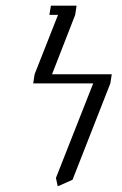

<svg xmlns="http://www.w3.org/2000/svg" viewBox="-20 -532 426 672"><path d="M96.2 -240.2 101.1 -272 183.1 -480H152.8L158.2 -512.2H248L243.2 -480L162.1 -272H371.1L366.2 -240.2L233.9 97.2L182.1 120.1L175.8 90.8L306.2 -240.2Z"/></svg>

Font: Gawaa
Style: Italic
Weight: 400
Designer: T. Christopher White
Version: Version 1.0